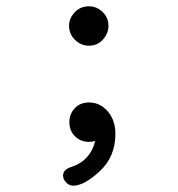

<svg xmlns="http://www.w3.org/2000/svg" viewBox="-20 -450 565 609"><path d="M199 -368Q199 -392 217 -411Q235 -430 262 -430Q287 -430 305.5 -412Q324 -394 324 -368Q324 -344 306.5 -324.5Q289 -305 262 -305Q237 -305 218 -323.5Q199 -342 199 -368ZM180 107Q180 87 208 79Q267 59 282 -3Q272 0 262 0Q236 0 218 -17.5Q200 -35 200 -63Q200 -88 217 -106.5Q234 -125 263 -125Q297 -125 321.5 -97Q346 -69 346 -25Q346 47 296.5 93Q247 139 212 139Q200 139 190 129Q180 119 180 107Z"/></svg>

Font: CMU Typewriter Text
Style: Regular
Weight: 500
Monospace: yes
Version: Version 0.7.0